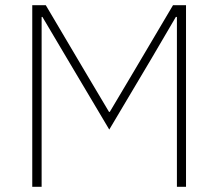

<svg xmlns="http://www.w3.org/2000/svg" viewBox="-20 -718 840 738"><path d="M104 0V-698H156L308 -441L399 -288H402L493 -441L645 -698H695V0H660V-496V-653H656L564 -496L400 -220L236 -496L143 -653H140V-496V0Z"/></svg>

Font: IBM Plex Sans ExtraLight
Style: Regular
Weight: 250
Designer: Mike Abbink, Paul van der Laan, Pieter van Rosmalen
Foundry: Bold Monday
Version: Version 3.201